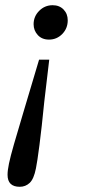

<svg xmlns="http://www.w3.org/2000/svg" viewBox="-20 -519 340 737"><path d="M169 -290 150 -129Q140 -28 131.5 37.5Q123 103 118 127Q110 168 94 183Q78 198 56 198Q9 198 9 152Q9 135 14.5 108.5Q20 82 33.5 35Q47 -12 70.5 -90.5Q94 -169 130 -290ZM240 -441Q240 -410 219 -388.5Q198 -367 168 -367Q141 -367 125 -384.5Q109 -402 109 -426Q109 -456 130.5 -477.5Q152 -499 182 -499Q208 -499 224 -482.5Q240 -466 240 -441Z"/></svg>

Font: Source Serif 4 SmText
Style: Italic
Weight: 400
Italic angle: -12°
Designer: Frank Grießhammer
Foundry: Adobe
Version: Version 4.005;hotconv 1.1.0;makeotfexe 2.6.0